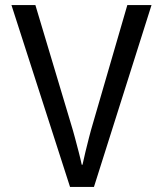

<svg xmlns="http://www.w3.org/2000/svg" viewBox="-20 -734 640 754"><path d="M255 0 25 -714H119L258 -250Q267 -221 274.5 -192.5Q282 -164 289 -137.5Q296 -111 301 -87H304Q309 -111 315.5 -137.5Q322 -164 329.5 -193.5Q337 -223 346 -253L480 -714H575L349 0Z"/></svg>

Font: Noto Sans Mono
Style: Regular
Weight: 400
Designer: Monotype Design Team
Foundry: Monotype Imaging Inc.
Version: Version 2.014